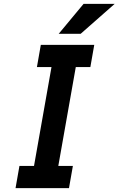

<svg xmlns="http://www.w3.org/2000/svg" viewBox="-20 -968 610 988"><path d="M282 -794 410 -948H570L395 -794ZM60 0 80 -114H155L245 -623H170L190 -737H465L445 -623H370L280 -114H355L335 0Z"/></svg>

Font: Tomorrow Medium
Style: Italic
Weight: 500
Italic angle: -10°
Designer: Tony de Marco, Monica Rizzolli
Foundry: Just in Type
Version: Version 2.002